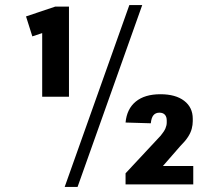

<svg xmlns="http://www.w3.org/2000/svg" viewBox="-20 -730 820 760"><path d="M253 -347H147V-634L183 -611L108 -586L83 -665L199 -704H253ZM492 -710H543L287 10H236ZM477 -44 616 -193Q630 -210 635 -222Q640 -234 640 -245V-253Q640 -268 632.5 -276Q625 -284 611 -284Q596 -284 587.5 -274Q579 -264 577 -242L477 -245Q482 -299 517.5 -328Q553 -357 615 -357Q675 -357 709 -331Q743 -305 743 -260V-250Q743 -236 739 -220.5Q735 -205 724.5 -188.5Q714 -172 693 -151L577 -18L571 -73H745V0H477Z"/></svg>

Font: Pathway Extreme Condensed
Style: Bold
Weight: 700
Width: 3
Version: Version 1.001;gftools[0.9.26]